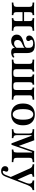

<svg xmlns="http://www.w3.org/2000/svg" viewBox="1428 -1896 665 3562"><g transform="rotate(90 1761.0 -114.5)"><path d="M315.3 0V-29Q347.6 -30.6 358.9 -43.1Q370.2 -55.6 370.2 -87.1V-328.2Q370.2 -361.3 358.9 -373.8Q347.6 -386.3 315.3 -386.3V-416.1Q330.6 -415.3 360.5 -414.1Q390.3 -412.9 421 -412.9Q456.5 -412.9 493.5 -414.1Q530.6 -415.3 549.2 -416.1V-386.3Q518.5 -386.3 500.8 -380.6Q483.1 -375 475.8 -362.5Q468.5 -350 468.5 -328.2V-87.1Q468.5 -66.1 475.8 -53.6Q483.1 -41.1 500.8 -35.5Q518.5 -29.8 549.2 -29V0Q530.6 -0.8 493.5 -2Q456.5 -3.2 421 -3.2Q390.3 -3.2 360.5 -2Q330.6 -0.8 315.3 0ZM26.6 0V-29Q72.6 -30.6 89.5 -43.1Q106.5 -55.6 106.5 -87.1V-328.2Q106.5 -361.3 89.5 -373.8Q72.6 -386.3 26.6 -386.3V-416.1Q45.2 -415.3 82.7 -414.1Q120.2 -412.9 155.6 -412.9Q186.3 -412.9 215.7 -414.1Q245.2 -415.3 259.7 -416.1V-386.3Q228.2 -386.3 216.5 -373.8Q204.8 -361.3 204.8 -328.2V-87.1Q204.8 -55.6 216.5 -43.1Q228.2 -30.6 259.7 -29V0Q245.2 -0.8 215.7 -2Q186.3 -3.2 155.6 -3.2Q120.2 -3.2 82.7 -2Q45.2 -0.8 26.6 0ZM166.9 -199.2V-228.2H408.1V-199.2Z M738.7 11.3Q685.5 11.3 653.6 -16.5Q621.8 -44.4 621.8 -92.7Q621.8 -129 639.5 -152.4Q657.3 -175.8 685.1 -189.9Q712.9 -204 744 -213.3Q775 -222.6 802.8 -230.6Q830.6 -238.7 848.4 -250.4Q866.1 -262.1 866.1 -280.6V-321Q866.1 -358.1 845.6 -377.4Q825 -396.8 784.7 -396.8Q755.6 -396.8 736.3 -388.7Q716.9 -380.6 716.9 -366.9Q716.9 -358.1 723 -348.8Q729 -339.5 735.1 -329Q741.1 -318.5 741.1 -305.6Q741.1 -288.7 727.8 -277.8Q714.5 -266.9 692.7 -266.9Q668.5 -266.9 653.6 -282.3Q638.7 -297.6 638.7 -322.6Q638.7 -353.2 661.7 -377Q684.7 -400.8 724.2 -414.1Q763.7 -427.4 815.3 -427.4Q867.7 -427.4 900.8 -412.5Q933.9 -397.6 949.2 -364.5Q964.5 -331.5 964.5 -277.4V-65.3Q964.5 -46 970.6 -37.5Q976.6 -29 989.5 -29Q1000.8 -29 1012.9 -35.1Q1025 -41.1 1037.1 -49.2L1050 -25.8Q1029.8 -7.3 1004.8 2Q979.8 11.3 948.4 11.3Q867.7 11.3 866.1 -57.3Q843.5 -22.6 811.7 -5.6Q779.8 11.3 738.7 11.3ZM783.1 -42.7Q807.3 -42.7 828.6 -54.4Q850 -66.1 866.1 -87.9V-239.5Q858.9 -226.6 842.3 -217.3Q825.8 -208.1 805.2 -199.6Q784.7 -191.1 765.3 -179.4Q746 -167.7 733.5 -150.4Q721 -133.1 721 -106.5Q721 -76.6 737.5 -59.7Q754 -42.7 783.1 -42.7Z M1084.7 0V-29Q1129 -30.6 1146.8 -42.3Q1164.5 -54 1164.5 -87.1V-328.2Q1164.5 -362.1 1146.8 -374.2Q1129 -386.3 1084.7 -386.3V-416.1Q1103.2 -415.3 1140.7 -414.1Q1178.2 -412.9 1213.7 -412.9Q1242.7 -412.9 1269 -414.1Q1295.2 -415.3 1308.1 -416.1V-386.3Q1283.1 -386.3 1273 -373.8Q1262.9 -361.3 1262.9 -328.2V-87.1Q1262.9 -54 1275 -41.5Q1287.1 -29 1316.9 -29H1352.4Q1383.1 -29 1395.2 -41.5Q1407.3 -54 1407.3 -87.1V-328.2Q1407.3 -361.3 1397.2 -373.8Q1387.1 -386.3 1361.3 -386.3V-416.1Q1375 -415.3 1402 -414.1Q1429 -412.9 1457.3 -412.9Q1484.7 -412.9 1511.3 -414.1Q1537.9 -415.3 1550.8 -416.1V-386.3Q1525 -386.3 1514.9 -373.8Q1504.8 -361.3 1504.8 -328.2V-87.1Q1504.8 -54 1517.3 -41.5Q1529.8 -29 1559.7 -29H1595.2Q1625 -29 1637.1 -41.5Q1649.2 -54 1649.2 -87.1V-328.2Q1649.2 -361.3 1639.5 -373.8Q1629.8 -386.3 1604 -386.3V-416.1Q1617.7 -415.3 1644.4 -414.1Q1671 -412.9 1700.8 -412.9Q1724.2 -412.9 1748.8 -413.7Q1773.4 -414.5 1794.8 -415.3Q1816.1 -416.1 1828.2 -416.1V-386.3Q1798.4 -386.3 1780.6 -381Q1762.9 -375.8 1755.2 -363.3Q1747.6 -350.8 1747.6 -328.2V-87.1Q1747.6 -65.3 1755.2 -52.8Q1762.9 -40.3 1780.6 -35.1Q1798.4 -29.8 1828.2 -29V0Q1816.1 -0.8 1794.8 -1.2Q1773.4 -1.6 1748.4 -2Q1723.4 -2.4 1700 -2.4Q1679 -2.4 1659.7 -2Q1640.3 -1.6 1619.8 -0.8Q1599.2 0 1573.4 0Q1544.4 0 1525.8 -0.8Q1507.3 -1.6 1491.5 -2.4Q1475.8 -3.2 1456.5 -3.2Q1436.3 -3.2 1416.9 -2.4Q1397.6 -1.6 1377.4 -0.8Q1357.3 0 1331.5 0Q1301.6 0 1283.1 -0.8Q1264.5 -1.6 1249.2 -2.4Q1233.9 -3.2 1214.5 -3.2Q1178.2 -3.2 1140.7 -2Q1103.2 -0.8 1084.7 0Z M2102.4 11.3Q2043.5 11.3 1998 -12.5Q1952.4 -36.3 1926.2 -84.7Q1900 -133.1 1900 -208.1Q1900 -283.1 1926.2 -331.9Q1952.4 -380.6 1998.4 -404Q2044.4 -427.4 2102.4 -427.4Q2161.3 -427.4 2206.5 -404Q2251.6 -380.6 2277.8 -331.9Q2304 -283.1 2304 -208.1Q2304 -133.1 2277.8 -84.7Q2251.6 -36.3 2206.5 -12.5Q2161.3 11.3 2102.4 11.3ZM2102.4 -17.7Q2145.2 -17.7 2172.6 -62.9Q2200 -108.1 2200 -208.1Q2200 -308.1 2172.6 -353.2Q2145.2 -398.4 2102.4 -398.4Q2058.9 -398.4 2031.5 -353.2Q2004 -308.1 2004 -208.1Q2004 -108.1 2031.5 -62.9Q2058.9 -17.7 2102.4 -17.7Z M2638.7 5.6 2498.4 -366.9H2486.3V-108.9Q2486.3 -78.2 2490.7 -61.7Q2495.2 -45.2 2507.3 -38.3Q2519.4 -31.5 2542.7 -29V0Q2526.6 -1.6 2506 -2Q2485.5 -2.4 2462.9 -2.4Q2437.1 -2.4 2414.1 -2Q2391.1 -1.6 2376.6 0V-29Q2409.7 -31.5 2427 -38.3Q2444.4 -45.2 2450.4 -62.1Q2456.5 -79 2456.5 -111.3V-317.7Q2456.5 -346.8 2450.8 -360.9Q2445.2 -375 2427.8 -380.2Q2410.5 -385.5 2376.6 -387.1V-416.1Q2391.1 -415.3 2415.3 -414.5Q2439.5 -413.7 2466.1 -413.7Q2499.2 -413.7 2528.2 -414.5Q2557.3 -415.3 2581.5 -416.9L2695.2 -106.5L2671 -88.7L2781.5 -416.1Q2801.6 -415.3 2824.2 -414.9Q2846.8 -414.5 2871.8 -414.5Q2901.6 -414.5 2933.1 -414.9Q2964.5 -415.3 2987.1 -416.1V-387.1Q2954 -386.3 2936.7 -381Q2919.4 -375.8 2913.3 -362.1Q2907.3 -348.4 2907.3 -321.8V-95.2Q2907.3 -68.5 2913.3 -54.8Q2919.4 -41.1 2936.7 -35.9Q2954 -30.6 2987.1 -29V0Q2965.3 -0.8 2931.5 -1.6Q2897.6 -2.4 2860.5 -2.4Q2827.4 -2.4 2798.8 -1.6Q2770.2 -0.8 2754 0V-29Q2777.4 -30.6 2789.1 -35.9Q2800.8 -41.1 2804.8 -54.8Q2808.9 -68.5 2808.9 -95.2V-375.8H2797.6L2666.1 5.6Z M3267.7 29.8 3104.8 -334.7Q3092.7 -361.3 3074.2 -373.4Q3055.6 -385.5 3027.4 -387.1V-416.1Q3055.6 -414.5 3083.1 -413.7Q3110.5 -412.9 3144.4 -412.9Q3179.8 -412.9 3206.9 -413.7Q3233.9 -414.5 3258.9 -416.1V-387.1Q3219.4 -385.5 3209.7 -371Q3200 -356.5 3216.1 -321L3317.7 -92.7L3302.4 -85.5L3372.6 -265.3Q3387.1 -303.2 3386.7 -329.4Q3386.3 -355.6 3371.8 -369.8Q3357.3 -383.9 3327.4 -387.1V-416.1Q3346.8 -415.3 3362.5 -414.9Q3378.2 -414.5 3393.1 -414.1Q3408.1 -413.7 3423.4 -413.7Q3444.4 -413.7 3467.3 -414.5Q3490.3 -415.3 3506.5 -416.1V-387.1Q3474.2 -381.5 3452.8 -359.7Q3431.5 -337.9 3412.9 -291.1L3289.5 29.8ZM3152.4 197.6Q3111.3 197.6 3086.7 177Q3062.1 156.5 3062.1 123.4Q3062.1 96.8 3078.6 80.2Q3095.2 63.7 3121.8 63.7Q3141.1 63.7 3152.8 73Q3164.5 82.3 3164.5 99.2Q3164.5 110.5 3160.5 119.8Q3156.5 129 3152.4 137.1Q3148.4 145.2 3148.4 154Q3148.4 167.7 3165.3 167.7Q3184.7 167.7 3199.6 154.4Q3214.5 141.1 3225 114.5L3276.6 -16.9L3302.4 -4L3254.8 117.7Q3244.4 144.4 3230.2 162.5Q3216.1 180.6 3197.2 189.1Q3178.2 197.6 3152.4 197.6Z"/></g></svg>

Font: Playfair 5pt SemiExpanded Light SemiBold
Style: Regular
Weight: 600
Version: Version 2.001;gftools[0.9.30]